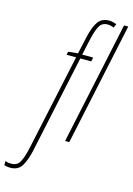

<svg xmlns="http://www.w3.org/2000/svg" viewBox="-275 -837 794 1150"><g transform="rotate(15 122.0 -262.5)"><path d="M-92 240Q-41 240 -19 201Q3 162 15 107L145 -501H213L218 -526H150L172 -627Q184 -681 200 -710.5Q216 -740 251 -740Q272 -740 290 -731L300 -755Q293 -758 279.5 -761.5Q266 -765 255 -765Q209 -765 186 -733Q163 -701 148 -635L124 -527L64 -521L60 -501H119L-11 104Q-22 153 -38 184Q-54 215 -92 215Q-112 215 -129 209V234Q-113 240 -92 240ZM185 0 347 -760H373L211 0Z"/></g></svg>

Font: Noto Sans Display Condensed Thin
Style: Italic
Weight: 250
Width: 3
Italic angle: -12°
Designer: Monotype Design Team
Foundry: Monotype Imaging Inc.
Version: Version 1.900